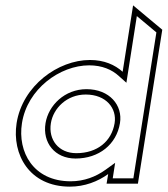

<svg xmlns="http://www.w3.org/2000/svg" viewBox="-20 -686 626 717"><path d="M42 -226C24 -110 89 11 241 11C296 11 345 -8 384 -36L378 0H495L586 -575L477 -666L438 -418C409 -444 369 -462 316 -462C197 -462 64 -366 42 -226ZM62 -226C82 -354 204 -442 313 -442C361 -442 398 -426 424 -402L452 -377L491 -626L564 -565L478 -20H401L410 -78L374 -52C338 -26 294 -9 244 -9C104 -9 45 -119 62 -226ZM150 -226C138 -153 185 -94 262 -94C350 -94 415 -147 428 -226C439 -293 389 -353 303 -353C222 -353 161 -293 150 -226ZM170 -226C179 -282 230 -333 300 -333C377 -333 417 -281 408 -226C397 -159 344 -114 265 -114C199 -114 160 -164 170 -226Z"/></svg>

Font: Charger Pro
Style: OlObl
Weight: 900
Designer: Jasper
Foundry: Cannot Into Space Fonts
Version: Version 1.09